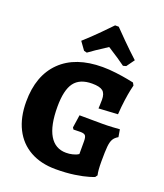

<svg xmlns="http://www.w3.org/2000/svg" viewBox="-164 -1023 977 1142"><g transform="rotate(20 324.0 -451.5)"><path d="M23 -307Q23 -473 116.5 -564.5Q210 -656 381 -656Q421 -656 465.5 -650.5Q510 -645 541 -639Q572 -633 581 -631L590 -615Q588 -608 582.5 -582.5Q577 -557 571 -514.5Q565 -472 562 -423L441 -416Q441 -420 442 -434.5Q443 -449 443 -471Q443 -511 423.5 -526.5Q404 -542 356 -542Q278 -542 243 -495Q208 -448 208 -342Q208 -223 244 -162.5Q280 -102 349 -102Q371 -102 388.5 -106.5Q406 -111 415.5 -115.5Q425 -120 427 -122V-203Q427 -230 419 -239Q411 -248 388 -248L344 -247L337 -258L349 -339L494 -338Q526 -338 559.5 -340Q593 -342 603 -343L611 -296Q590 -284 580.5 -267.5Q571 -251 568 -220.5Q565 -190 565 -126Q565 -67 572 -40L562 -26Q562 -25 529.5 -15Q497 -5 444 3Q391 11 324 11Q231 11 163 -27Q95 -65 59 -136.5Q23 -208 23 -307ZM243 -709 207 -759Q254 -801 302.5 -850Q351 -899 365 -914H388Q402 -899 451 -850Q500 -801 546 -759L510 -709L491 -704Q455 -731 376 -781Q291 -726 262 -704Z"/></g></svg>

Font: Alegreya SC ExtraBold
Style: Regular
Weight: 800
Designer: Juan Pablo del Peral
Foundry: Huerta Tipografica
Version: Version 2.007; ttfautohint (v1.6)